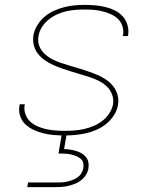

<svg xmlns="http://www.w3.org/2000/svg" viewBox="-20 -548 640 788"><path d="M244 8Q222 8 200 6Q178 4 157.5 -1Q137 -6 118 -15Q99 -24 84 -38Q69 -52 62.5 -72.5Q56 -93 60 -115L61 -120H82L81 -116Q78 -97 84.5 -79Q91 -61 104 -49Q117 -37 134 -29.5Q151 -22 169.5 -18Q188 -14 207.5 -12.5Q227 -11 246 -11Q266 -11 285.5 -12.5Q305 -14 325 -18.5Q345 -23 364 -31Q383 -39 399.5 -51.5Q416 -64 428 -82Q440 -100 444 -120Q447 -141 440 -160Q433 -179 419 -192.5Q405 -206 387.5 -215Q370 -224 351 -230.5Q332 -237 312.5 -242.5Q293 -248 274 -254Q255 -260 236 -266.5Q217 -273 199 -281Q181 -289 164.5 -300.5Q148 -312 136 -327Q124 -342 119 -362Q114 -382 117 -403Q121 -424 133 -444Q145 -464 162.5 -479Q180 -494 201 -503.5Q222 -513 243 -518.5Q264 -524 286 -526Q308 -528 329 -528Q351 -528 372 -526Q393 -524 413.5 -519Q434 -514 452 -505Q470 -496 483.5 -481Q497 -466 503 -446Q509 -426 506 -405L505 -400H484L485 -404Q488 -423 482.5 -440.5Q477 -458 464.5 -470Q452 -482 435.5 -489.5Q419 -497 401 -501.5Q383 -506 365 -507.5Q347 -509 328 -509Q309 -509 289.5 -507.5Q270 -506 251 -501.5Q232 -497 213.5 -488.5Q195 -480 179 -467Q163 -454 152 -436.5Q141 -419 138 -400Q134 -379 141 -360Q148 -341 162.5 -327.5Q177 -314 194.5 -305Q212 -296 231 -289.5Q250 -283 269.5 -277.5Q289 -272 308 -266Q327 -260 346 -253.5Q365 -247 383 -239Q401 -231 417 -220Q433 -209 445 -193.5Q457 -178 462.5 -158Q468 -138 464 -117Q461 -96 448 -75.5Q435 -55 416.5 -40Q398 -25 376.5 -15.5Q355 -6 332.5 -1Q310 4 288 6Q266 8 244 8ZM92 220 95 201H210Q221 201 232.5 200.5Q244 200 255 197.5Q266 195 277 191Q288 187 298 180Q308 173 314 163Q320 153 322 142Q324 131 321.5 120.5Q319 110 311 103.5Q303 97 293.5 93Q284 89 273.5 86.5Q263 84 252 83Q241 82 230 82H220L236 -11H256L243 64Q256 64 268 66Q280 68 292 71.5Q304 75 314.5 81Q325 87 332.5 96Q340 105 342.5 117Q345 129 343 142Q341 156 333.5 168.5Q326 181 314.5 190.5Q303 200 289.5 205.5Q276 211 262.5 214.5Q249 218 235 219Q221 220 207 220Z"/></svg>

Font: Iosevka Thin Extended Oblique
Style: Regular
Weight: 100
Width: 7
Italic angle: -9°
Monospace: yes
Designer: Belleve Invis
Foundry: Belleve Invis
Version: Version 32.5.0; ttfautohint (v1.8.4)